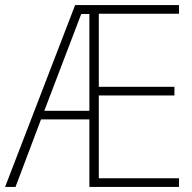

<svg xmlns="http://www.w3.org/2000/svg" viewBox="-21 -734 753 754"><path d="M682 0V-34H367V-359H664V-393H367V-680H682V-714H274L-1 0H40L140 -265H330V0ZM153 -299 298 -679H330V-299Z"/></svg>

Font: Noto Sans Bengali SemiCondensed ExtraLight
Style: Regular
Weight: 200
Width: 4
Designer: Joana Ranito - Universal Thirst; Jelle Bosma - Monotype Design Team
Foundry: Universal Thirst ehf.
Version: Version 3.000